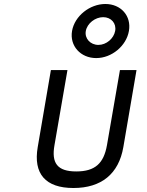

<svg xmlns="http://www.w3.org/2000/svg" viewBox="-20 -931 739 962"><path d="M497 -845C537 -845 564 -814 557 -776C550 -738 513 -706 473 -706C433 -706 403 -738 410 -776C417 -814 457 -845 497 -845ZM462 -640C540 -640 613 -701 626 -776C639 -851 586 -911 508 -911C430 -911 354 -851 341 -776C328 -701 384 -640 462 -640ZM516 -204C500 -113 457 -72 362 -72C267 -72 237 -114 253 -204L318 -580H235L169 -194C146 -60 208 11 348 11C488 11 575 -60 598 -194L664 -580H581Z"/></svg>

Font: Charger Monospace
Style: Regular
Weight: 400
Designer: Jasper
Foundry: Cannot Into Space Fonts
Version: Version 0.980